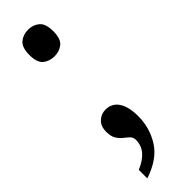

<svg xmlns="http://www.w3.org/2000/svg" viewBox="-240 -540 699 699"><g transform="rotate(-45 109.0 -191.0)"><path d="M105 -399Q79 -399 61 -413.5Q43 -428 43 -467Q43 -506 61 -521Q79 -536 105 -536Q130 -536 148 -521Q166 -506 166 -467Q166 -428 148 -413.5Q130 -399 105 -399ZM29 110Q99 81 99 26Q99 12 90.5 4Q82 -4 71 -12.5Q60 -21 51.5 -34.5Q43 -48 43 -72Q43 -100 59.5 -115.5Q76 -131 98 -131Q131 -131 148.5 -104.5Q166 -78 166 -30Q166 30 135 79.5Q104 129 29 154Z"/></g></svg>

Font: Noto Serif ExtraCondensed SemiBold
Style: Regular
Weight: 600
Width: 2
Designer: Monotype Design Team
Foundry: Monotype Imaging Inc.
Version: Version 2.015; ttfautohint (v1.8.4.7-5d5b)